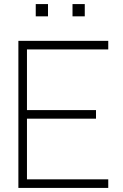

<svg xmlns="http://www.w3.org/2000/svg" viewBox="-20 -920 600 940"><path d="M335 -840V-900H395V-840ZM155 -840V-900H215V-840ZM70 0V-720H510V-678H112V-381H450V-339H112V-42H510V0Z"/></svg>

Font: Manrope
Style: Regular
Weight: 400
Designer: Mikhail Sharanda
Foundry: Mikhail Sharanda
Version: Version 4.503